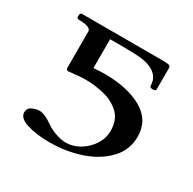

<svg xmlns="http://www.w3.org/2000/svg" viewBox="-104 -521 637 634"><g transform="rotate(30 214.5 -204.5)"><path d="M157 6Q107 6 71 -5Q35 -16 35 -39Q35 -54 49 -61Q63 -68 77 -68Q97 -68 129 -45Q145 -34 166 -27Q187 -20 203 -20Q231 -20 256 -35Q281 -50 297 -74.5Q313 -99 313 -127Q313 -169 289 -192Q265 -215 229.5 -224Q194 -233 157 -233Q144 -233 132 -232Q120 -231 94 -228Q85 -227 85 -238V-375Q85 -393 38 -393Q30 -393 30.5 -404Q31 -415 38 -415H342Q363 -415 369.5 -413Q376 -411 376 -404V-322Q376 -316 364.5 -316Q353 -316 353 -322Q353 -367 301 -382Q282 -387 253.5 -388Q225 -389 214 -389H160V-279Q175 -280 185.5 -280.5Q196 -281 202 -281Q290 -281 345 -249.5Q400 -218 400 -155Q400 -105 365.5 -68.5Q331 -32 275.5 -13Q220 6 157 6Z"/></g></svg>

Font: Junicode SmExp
Style: Regular
Weight: 400
Width: 6
Designer: Peter S. Baker
Version: Version 2.205; ttfautohint (v1.8.4)